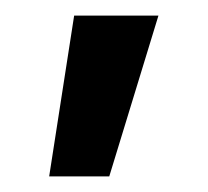

<svg xmlns="http://www.w3.org/2000/svg" viewBox="-20 -108 266 246"><path d="M75 -88H183L120 118H43Z"/></svg>

Font: Pridi
Style: Regular
Weight: 400
Designer: Katatrad Team
Foundry: CadsonDemak
Version: Version 1.001